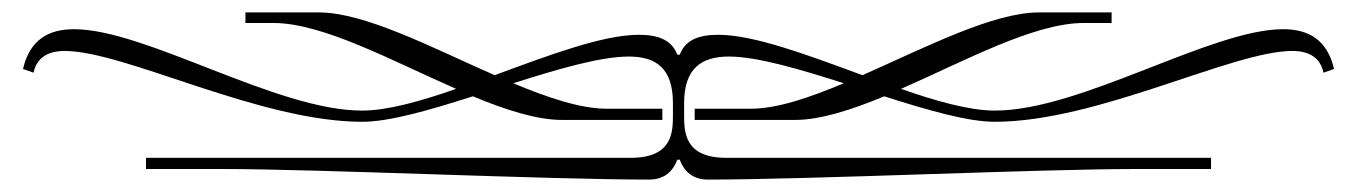

<svg xmlns="http://www.w3.org/2000/svg" viewBox="-20 -499 2184 309"><path d="M1081 -315V-333C1081 -389 1109 -408 1153 -408C1198 -408 1266 -388 1338 -365C1283 -342 1231 -324 1188 -324H1098V-306H1260C1300 -306 1350 -322 1403 -344C1472 -322 1537 -303 1581 -303C1747 -303 1963 -417 2060 -417C2087 -417 2105 -406 2110 -382L2127 -388C2116 -435 2086 -452 2045 -452C1929 -452 1720 -321 1581 -321C1541 -321 1487 -336 1430 -356C1533 -401 1644 -462 1724 -462H1769V-479H1652C1578 -479 1470 -423 1368 -378C1281 -410 1194 -443 1136 -443C1105 -443 1083 -435 1074 -411H1070C1061 -435 1039 -443 1008 -443C950 -443 863 -410 776 -378C674 -423 567 -479 493 -479H375V-462H420C500 -462 611 -401 714 -356C657 -336 603 -321 563 -321C424 -321 215 -452 99 -452C58 -452 28 -435 17 -388L34 -382C39 -406 57 -417 84 -417C181 -417 397 -303 563 -303C607 -303 672 -322 741 -344C794 -322 844 -306 884 -306H1046V-324H957C914 -324 861 -342 806 -365C878 -388 947 -408 992 -408C1036 -408 1063 -389 1063 -333V-315C1063 -287 1063 -245 995 -245H215V-227H337C493 -227 858 -210 1025 -210C1053 -210 1065 -228 1070 -242H1074C1079 -228 1091 -210 1119 -210C1286 -210 1651 -227 1807 -227H1929V-245H1149C1081 -245 1081 -287 1081 -315Z"/></svg>

Font: FoglihtenDeH04
Style: Regular
Weight: 500
Version: Version 0.68